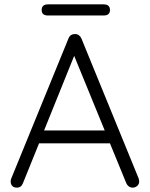

<svg xmlns="http://www.w3.org/2000/svg" viewBox="-20 -859 687 880"><path d="M618 -28Q618 -15 609 -7Q600 1 588 1Q578 1 570.5 -4.5Q563 -10 559 -19L484 -202H159L85 -19Q77 1 58 1Q44 1 37 -6Q30 -13 29 -25V-28Q29 -34 30 -37L294 -683Q302 -703 324 -703Q334 -703 341.5 -697.5Q349 -692 353 -683L616 -40Q618 -32 618 -28ZM182 -261H460L320 -603ZM171 -813Q171 -839 200 -839H455Q484 -839 484 -813Q484 -788 455 -788H200Q171 -788 171 -813Z"/></svg>

Font: Quicksand
Style: Regular
Weight: 400
Designer: Andrew Paglinawan
Foundry: Andrew Paglinawan
Version: Version 3.000